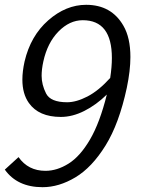

<svg xmlns="http://www.w3.org/2000/svg" viewBox="-41 -765 610 798"><path d="M238 -340Q276 -340 322.5 -364Q369 -388 417 -441Q424 -487 424 -524Q424 -681 303 -681Q248 -681 202 -634Q156 -587 139 -509Q132 -477 132 -450Q132 -413 150.5 -376.5Q169 -340 238 -340ZM136 13Q31 13 -21 -60L36 -112Q76 -55 148 -55Q196 -55 244 -85Q292 -115 333 -185Q374 -255 403 -372Q359 -329 309.5 -304Q260 -279 212 -279Q120 -279 79 -337Q52 -375 52 -434Q52 -468 61 -509Q86 -616 159.5 -680.5Q233 -745 317 -745Q422 -745 472 -658Q501 -608 501 -528Q501 -472 486 -400Q454 -251 397.5 -160Q341 -69 272.5 -28Q204 13 136 13Z"/></svg>

Font: l_WÎeÑOS 300W
Style: Regular
Weight: 300
Designer: R?O
Version: Version 2.00 June 21, 2023